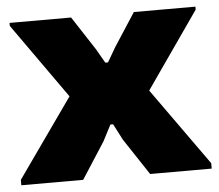

<svg xmlns="http://www.w3.org/2000/svg" viewBox="-44 -588 727 637"><g transform="rotate(-5 319.5 -270.0)"><path d="M2 -18 187 -280 10 -530V-540H215L288 -428L315 -381H324L352 -429L424 -540H629V-530L452 -276L636 -18V0H431L351 -121L323 -175H314L286 -121L208 0H2Z"/></g></svg>

Font: Encode Sans Normal
Style: ExtraBold
Weight: 800
Designer: Pablo Impallari, Andres Torresi
Foundry: Pablo Impallari, Andres Torresi
Version: Version 1.000; ttfautohint (v1.00) -l 8 -r 50 -G 200 -x 14 -